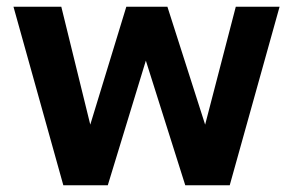

<svg xmlns="http://www.w3.org/2000/svg" viewBox="-20 -550 870 570"><path d="M20 -530H162L248 -180L355 -530H477L589 -180L680 -530H810L662 0H530L413 -370L300 0H168Z"/></svg>

Font: Golos Text DemiBold
Style: Regular
Weight: 600
Designer: A.Korolkova, Vitaly Kuzmin
Foundry: ParaType Ltd
Version: Version 2.002